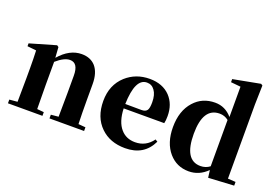

<svg xmlns="http://www.w3.org/2000/svg" viewBox="-111 -1161 2178 1512"><g transform="rotate(20 978.0 -404.5)"><path d="M671 -31V0H381V-31L444 -37Q446 -153 446 -238V-382Q446 -488 377 -488Q328 -488 263 -431V-238Q263 -154 265 -36L322 -31V0H33V-31L100 -37Q102 -155 102 -238V-321Q102 -395 99 -467L24 -475V-499L241 -562L255 -552L261 -464Q347 -563 448 -563Q522 -563 564 -516Q608 -465 608 -370V-238Q608 -123 611 -36Z M1039 -310Q1073 -310 1086 -329Q1098 -347 1098 -395Q1098 -459 1072 -494Q1048 -528 1007 -528Q909 -528 903 -311ZM1242 -118Q1178 17 1019 17Q892 17 814 -59Q732 -138 732 -275Q732 -409 821 -490Q903 -563 1018 -563Q1127 -563 1190 -497Q1249 -434 1249 -335Q1249 -297 1243 -274H903Q907 -163 957 -106Q1002 -54 1077 -54Q1168 -54 1223 -130Z M1703 -468Q1670 -494 1629 -494Q1490 -494 1490 -275Q1490 -54 1625 -54Q1670 -54 1703 -80ZM1929 -31V0L1715 12L1707 -50Q1640 17 1552 17Q1451 17 1386 -58Q1318 -137 1318 -269Q1318 -406 1391 -487Q1459 -563 1566 -563Q1651 -563 1709 -495V-749L1627 -757V-783L1854 -826L1868 -817L1864 -657V-35Z"/></g></svg>

Font: Source Han Serif SC Heavy
Style: Regular
Weight: 900
Designer: Ryoko NISHIZUKA  (kana & ideographs); Frank Grießhammer (Latin, Greek & Cyrillic); Wenlong ZHANG  (bopomofo); Sandoll Co
Foundry: Adobe Systems Incorporated
Version: Version 1.001 October 20, 2017